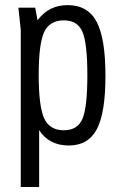

<svg xmlns="http://www.w3.org/2000/svg" viewBox="-20 -569 478 764"><path d="M62.6 175H135.8V-51.2Q154.8 -21.2 184.7 -5.6Q214.6 10 253.6 10Q330.8 10 365.2 -54.7Q399.6 -119.4 399.6 -267Q399.6 -416.6 364.4 -482.6Q329.2 -548.6 249.2 -548.6Q211.6 -548.6 182.4 -534Q153.2 -519.4 129.2 -488.4L120.2 -538.6H53.2L62.6 -450.2ZM134 -270.4Q134 -394 155.6 -441Q177.2 -488 234.2 -488Q288.6 -488 308.1 -442.3Q327.6 -396.6 327.6 -269.6Q327.6 -142 308.1 -96.3Q288.6 -50.6 234.2 -50.6Q177.4 -50.6 155.7 -98.2Q134 -145.8 134 -270.4Z"/></svg>

Font: Secuela Light
Style: Regular
Weight: 300
Designer: Fernando Haro
Foundry: deFharo
Version: Version 1.708